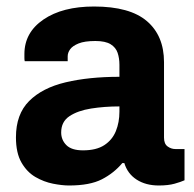

<svg xmlns="http://www.w3.org/2000/svg" viewBox="-20 -558 596 590"><path d="M192 12Q171 12 143 6.5Q115 1 89 -14Q63 -29 46 -58.5Q29 -88 29 -136Q29 -207 69.5 -247.5Q110 -288 181.5 -305Q253 -322 347 -322V-359Q347 -379 341.5 -395.5Q336 -412 320 -422Q304 -432 273 -432Q240 -432 221.5 -424.5Q203 -417 195.5 -406.5Q188 -396 188 -385V-370H56Q55 -374 55 -379.5Q55 -385 55 -392Q55 -458 113.5 -498Q172 -538 269 -538Q379 -538 431.5 -493Q484 -448 484 -367V-135Q484 -116 495 -108Q506 -100 519 -100H547V-4Q536 1 516.5 6.5Q497 12 468 12Q428 12 400 -6Q372 -24 362 -57H356Q330 -26 293 -7Q256 12 192 12ZM235 -96Q276 -96 300.5 -112Q325 -128 336 -155Q347 -182 347 -215V-231Q301 -231 260 -224.5Q219 -218 193.5 -201Q168 -184 168 -151Q168 -128 184 -112Q200 -96 235 -96Z"/></svg>

Font: Archivo VF Beta
Style: Regular
Weight: 400
Designer: Hector Gatti
Foundry: Omnibus-Type
Version: Version 1.002